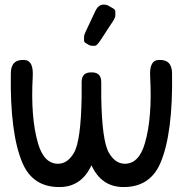

<svg xmlns="http://www.w3.org/2000/svg" viewBox="-20 -770 800 813"><path d="M650.9 -516.1Q612.3 -514.2 615.7 -447.8Q625.5 -272 593.3 -162.6Q567.4 -74.2 505.4 -76.7Q466.8 -78.6 440.9 -123.5Q411.6 -174.8 408.7 -360.4Q409.2 -390.6 408.7 -423.3Q408.2 -464.4 367.7 -463.4H367.2Q366.7 -463.4 366.7 -463.4Q326.2 -464.4 325.7 -423.3Q325.2 -390.6 325.7 -360.4Q322.8 -174.8 293.5 -123.5Q267.6 -78.6 229 -76.7Q167 -74.2 141.1 -162.6Q108.9 -272 118.7 -447.8Q122.1 -514.2 83.5 -516.1Q26.9 -519.5 25.9 -461.4Q21.5 -204.1 75.7 -78.6Q120.6 24.4 235.8 22Q325.7 20 367.2 -70.3Q408.7 20 498.5 22Q613.8 24.4 658.7 -78.6Q712.9 -204.1 708.5 -461.4Q707.5 -519.5 650.9 -516.1ZM405.3 -599.1 457 -678.2Q468.3 -695.3 468.3 -703.9Q468.3 -712.4 468.3 -720.7Q468.3 -729 459 -734.4Q449.7 -739.7 440.4 -745.1Q431.2 -750.5 418.9 -750.5Q396 -750.5 382.8 -721.2L342.8 -636.2Q335.9 -621.6 335.9 -614.3Q335.9 -606.9 335.9 -599.4Q335.9 -591.8 342.5 -587.9Q349.1 -584 355.7 -580.1Q362.3 -576.2 369.1 -576.2Q376 -576.2 382.8 -576.2Q389.6 -576.2 405.3 -599.1Z"/></svg>

Font: Comic Relief
Style: Regular
Weight: 400
Designer: Jeff Davis
Foundry: Loudifier
Version: Version 1.200; ttfautohint (v1.8.4.7-5d5b)